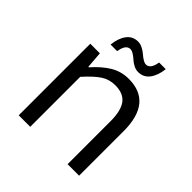

<svg xmlns="http://www.w3.org/2000/svg" viewBox="-184 -828 967 967"><g transform="rotate(45 300.0 -344.0)"><path d="M168 -579.1Q173.3 -628.9 195.6 -658.4Q217.8 -688 255.9 -688Q272 -688 288.6 -679.4Q305.2 -670.9 316.4 -660.9Q327.6 -650.9 341.1 -642.3Q354.5 -633.8 365.2 -633.8Q396 -633.8 404.8 -688H452.1Q446.8 -638.7 424.3 -608.9Q401.9 -579.1 363.8 -579.1Q347.2 -579.1 330.8 -587.6Q314.5 -596.2 303.5 -606.4Q292.5 -616.7 279.1 -625.2Q265.6 -633.8 254.9 -633.8Q223.6 -633.8 214.8 -579.1ZM92.8 0V-509.8H161.1L168 -420.9H171.9Q214.4 -469.2 258.1 -495.6Q301.8 -522 355 -522Q522.9 -522 522.9 -316.9V0H440.9V-306.2Q440.9 -380.9 414.6 -416Q388.2 -451.2 329.1 -451.2Q287.6 -451.2 254.2 -429.2Q220.7 -407.2 174.8 -356V0Z"/></g></svg>

Font: Office Code Pro D
Style: Regular
Weight: 400
Designer: Nathan Rutzky & Paul D. Hunt
Foundry: Adobe Systems Incorporated
Version: Version 1.004;PS 001.004;hotconv 1.0.70;makeotf.lib2.5.58329